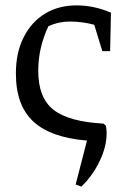

<svg xmlns="http://www.w3.org/2000/svg" viewBox="-20 -511 472 713"><path d="M282 182 261 174 303 11Q168 0 103.5 -60Q39 -120 39 -238Q39 -316 68 -373Q97 -430 147.5 -460.5Q198 -491 264 -491Q329 -491 392 -464L389 -321H360L330 -419Q286 -431 239 -431Q198 -431 160 -414Q122 -334 122 -248Q122 -148 178.5 -103.5Q235 -59 364 -52L373 -45Q376 -31 376 -17Q376 34 349.5 88.5Q323 143 282 182Z"/></svg>

Font: Piazzolla
Style: Regular
Weight: 400
Designer: Juan Pablo del Peral
Foundry: Huerta Tipografica
Version: Version 1.330